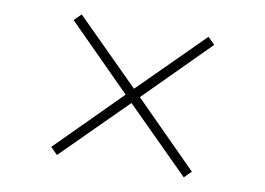

<svg xmlns="http://www.w3.org/2000/svg" viewBox="-69 -779 1137 823"><g transform="rotate(10 500.0 -368.0)"><path d="M224 -62 500 -337 776 -62 806 -92 531 -368 806 -644 776 -674 500 -399 224 -674 194 -644 469 -368 194 -92Z"/></g></svg>

Font: Noto Serif CJK SC Light
Style: Regular
Weight: 300
Designer: Ryoko NISHIZUKA 西塚涼子 (kana & ideographs); Frank Grießhammer (Latin, Greek & Cyrillic); Wenlong ZHANG 张文龙 (bopomofo); San
Foundry: Adobe
Version: Version 2.001;hotconv 1.1.0;makeotfexe 2.6.0